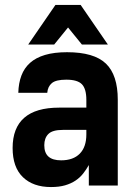

<svg xmlns="http://www.w3.org/2000/svg" viewBox="-20 -750 550 776"><path d="M186 6Q114 6 72.5 -34Q31 -74 31 -152Q31 -233 78 -274Q125 -315 219 -315H329V-346Q329 -391 311 -409.5Q293 -428 248 -428Q206 -428 189.5 -414Q173 -400 171 -375H54Q55 -414 66.5 -444.5Q78 -475 101.5 -496Q125 -517 162 -528Q199 -539 251 -539Q360 -539 408 -493Q456 -447 456 -347V0H339V-83Q329 -65 316 -48.5Q303 -32 285 -20Q267 -8 243 -1Q219 6 186 6ZM227 -102Q276 -102 302.5 -129Q329 -156 329 -207V-225H234Q192 -225 175.5 -208.5Q159 -192 159 -163Q159 -132 176 -117Q193 -102 227 -102ZM204 -730H306L416 -570H311L255 -639L199 -570H94Z"/></svg>

Font: Golos UI VF
Style: Regular
Weight: 400
Designer: A.Korolkova, Vitaly Kuzmin
Foundry: ParaType Ltd
Version: Version 2.000